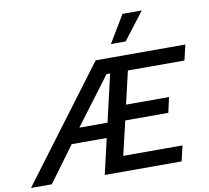

<svg xmlns="http://www.w3.org/2000/svg" viewBox="-148 -1002 1207 1107"><g transform="rotate(-10 455.0 -448.5)"><path d="M639 -897H752L629 -737H543ZM-55 0 440 -660H965L944 -570H613L568 -378H820L800 -289H548L501 -90H848L827 0H377L425 -208H220L67 0ZM280 -294H445L509 -571H488Z"/></g></svg>

Font: Elaine Sans Medium
Style: Italic
Weight: 500
Italic angle: -13°
Designer: Wei Huang
Foundry: Wei Huang
Version: Version 2.001;December 24, 2019;FontCreator 12.0.0.2547 64-b